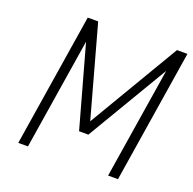

<svg xmlns="http://www.w3.org/2000/svg" viewBox="-124 -825 953 950"><g transform="rotate(20 352.5 -350.0)"><path d="M650 -700 367 -222 235 -700H180L69 0H120L213 -585L332 -157H381L635 -585L542 0H594L705 -700Z"/></g></svg>

Font: Arthouse Owned Light
Style: Italic
Weight: 300
Italic angle: -10°
Designer: Jeremy Tribby
Foundry: Tribby Type
Version: Version 1.000;PS 001.000;hotconv 1.0.88;makeotf.lib2.5.64775